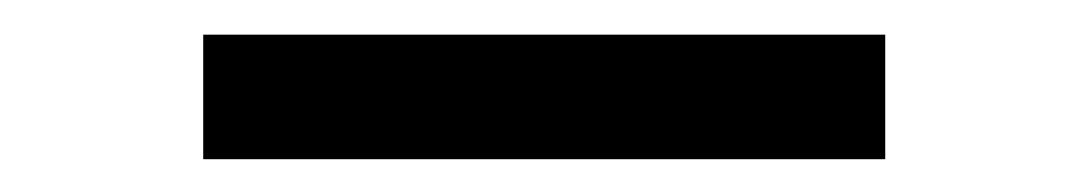

<svg xmlns="http://www.w3.org/2000/svg" viewBox="-20 -350 640 113"><path d="M501 -329.6V-256.3H99.6V-329.6Z"/></svg>

Font: Anka/Coder
Style: Regular
Weight: 400
Monospace: yes
Version: Version 001.100